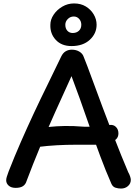

<svg xmlns="http://www.w3.org/2000/svg" viewBox="-20 -1078 813 1117"><path d="M135 -26Q129 -5 113.5 5Q98 15 71 15Q45 15 30.5 2Q16 -11 16 -29Q16 -38 19.5 -49.5Q23 -61 30 -80Q64 -167 101 -251.5Q138 -336 177 -419.5Q216 -503 256.5 -585Q297 -667 336 -749Q346 -770 362 -779.5Q378 -789 398 -789Q423 -789 442 -777.5Q461 -766 467 -747Q472 -736 488 -693.5Q504 -651 527 -588.5Q550 -526 577 -453.5Q604 -381 632 -309Q660 -237 684.5 -176Q709 -115 726 -76Q732 -66 736.5 -53Q741 -40 741 -32Q741 -10 724.5 4.5Q708 19 684 19Q668 19 652 14Q636 9 628 -9Q595 -84 563 -170Q531 -256 501 -342.5Q471 -429 444 -504.5Q417 -580 396 -635Q347 -528 300.5 -424.5Q254 -321 212.5 -221.5Q171 -122 135 -26ZM152 -280Q152 -297 162.5 -307.5Q173 -318 187 -323.5Q201 -329 212 -331Q234 -336 270.5 -340Q307 -344 356 -345Q405 -346 466 -341Q482 -340 503 -341Q524 -342 546.5 -343.5Q569 -345 587.5 -347Q606 -349 617 -351Q640 -354 654.5 -339.5Q669 -325 669 -302Q669 -281 655.5 -268Q642 -255 620.5 -248Q599 -241 576 -238.5Q553 -236 534 -236Q477 -236 421.5 -236Q366 -236 311.5 -233Q257 -230 201 -223Q186 -222 169 -240Q152 -258 152 -280ZM396 -810Q338 -810 304.5 -846Q271 -882 273 -934Q273 -964 292 -992.5Q311 -1021 342.5 -1039.5Q374 -1058 411 -1058Q450 -1058 479 -1040.5Q508 -1023 525 -994.5Q542 -966 542 -934Q542 -883 502.5 -846.5Q463 -810 396 -810ZM403 -886Q425 -886 439 -899Q453 -912 453 -934Q453 -954 440.5 -968Q428 -982 409 -982Q389 -982 374.5 -967.5Q360 -953 360 -934Q360 -912 372 -899Q384 -886 403 -886Z"/></svg>

Font: Playpen Sans Medium
Style: Regular
Weight: 500
Designer: Laura Meseguer, Veronika Burian, José Scaglione
Foundry: TypeTogether
Version: Version 1.001